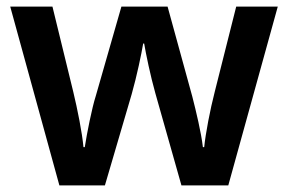

<svg xmlns="http://www.w3.org/2000/svg" viewBox="-20 -563 873 582"><path d="M451 -280 530 -1H672L822 -543H696L631 -285C617 -231 603 -158 599 -117H595C590 -161 574 -227 563 -270L488 -543H348L270 -271C259 -237 243 -157 237 -117H233C229 -161 215 -231 202 -285L139 -543H11L160 -1H298L379 -277C395 -333 409 -401 414 -431H417C422 -401 436 -333 451 -280Z"/></svg>

Font: Noto Sans Georgian SemiBold
Style: Regular
Weight: 600
Designer: Monotype Design Team, Akaki Razmadze
Foundry: Google LLC
Version: Version 2.005